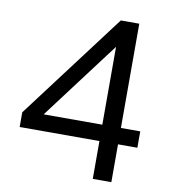

<svg xmlns="http://www.w3.org/2000/svg" viewBox="-82 -803 781 874"><g transform="rotate(10 308.5 -366.0)"><path d="M491.2 0H405.3V-174.8H36.6V-242.7L405.8 -732.4H491.2V-250.5H580.6V-174.8H491.2ZM134.3 -250.5H405.3V-610.4Z"/></g></svg>

Font: Kumbh Sans
Style: Regular
Weight: 400
Version: Version 1.005